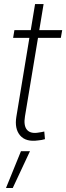

<svg xmlns="http://www.w3.org/2000/svg" viewBox="-20 -696 330 957"><path d="M290 -545.9 283.2 -507.3H169.4L104.5 -116.2Q96.7 -69.8 114.7 -48.8Q132.8 -27.8 174.3 -35.6Q186.5 -37.1 200.7 -40.5L204.1 -2.4Q188.5 2.4 169.9 3.9Q108.9 12.7 80.3 -20.8Q51.8 -54.2 61.5 -113.8L126.5 -507.3H45.4L51.8 -545.9H133.3L154.8 -675.8H197.3L175.8 -545.9ZM9.8 241.2 84.5 57.6H129.4L43.5 241.2Z"/></svg>

Font: Inter Extra Light
Style: Italic
Weight: 200
Italic angle: -9.39999°
Designer: Rasmus Andersson
Foundry: rsms
Version: Version 4.000;git-3c8e0fc